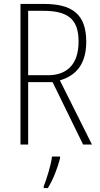

<svg xmlns="http://www.w3.org/2000/svg" viewBox="-20 -734 507 975"><path d="M203 -714H84V0H123V-317H247L402 0H447L284 -326C371 -351 418 -414 418 -522C418 -665 343 -714 203 -714ZM200 -679C326 -679 379 -636 379 -523C379 -405 318 -352 223 -352H123V-679ZM285 70V61H244C240 102 216 177 202 212V221H223C251 176 273 117 285 70Z"/></svg>

Font: Noto Sans Gujarati Condensed ExtraLight
Style: Regular
Weight: 200
Width: 3
Designer: Jelle Bosma - Monotype Design Team, Universal Thirst
Foundry: Monotype Imaging Inc.
Version: Version 2.106